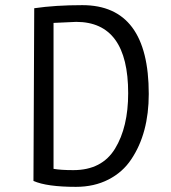

<svg xmlns="http://www.w3.org/2000/svg" viewBox="-20 -714 666 746"><path d="M300 -694Q558 -694 558 -349Q558 -196 490 -95Q457 -45 401.5 -16.5Q346 12 275 12Q162 12 110 -11L113 -682Q195 -694 300 -694ZM265 -53Q376 -53 427 -136.5Q478 -220 478 -352Q478 -629 276 -629L188 -625V-58Q216 -53 265 -53Z"/></svg>

Font: Ruluko
Style: Regular
Weight: 400
Designer: Ana Sanfelippo, Angelica Diaz, Meme Hernandez
Foundry: Ana Sanfelippo, Angelica Diaz y Meme Hernandez
Version: Version 1.001